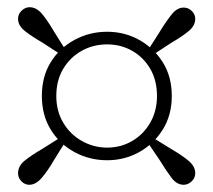

<svg xmlns="http://www.w3.org/2000/svg" viewBox="-20 -626 591 532"><path d="M399 -471 387 -482 422 -537Q441 -568 456 -586.5Q471 -605 489 -605Q502 -605 511.5 -595.5Q521 -586 521 -574Q521 -555 503 -540Q485 -525 454 -507ZM136 -360Q136 -318 155.5 -285.5Q175 -253 207.5 -235Q240 -217 277 -217Q315 -217 346.5 -235.5Q378 -254 396.5 -286.5Q415 -319 415 -360Q415 -403 396.5 -435Q378 -467 346.5 -485Q315 -503 277 -503Q238 -503 206 -485Q174 -467 155 -435Q136 -403 136 -360ZM96 -360Q96 -414 120.5 -453.5Q145 -493 186.5 -515.5Q228 -538 277 -538Q325 -538 365.5 -515.5Q406 -493 431 -453.5Q456 -414 456 -360Q456 -307 431 -267Q406 -227 365.5 -204.5Q325 -182 277 -182Q228 -182 186.5 -204.5Q145 -227 120.5 -267Q96 -307 96 -360ZM164 -484 153 -472 99 -507Q68 -525 49 -540Q30 -555 30 -574Q30 -587 40 -596.5Q50 -606 62 -606Q81 -606 96.5 -587.5Q112 -569 130 -538ZM152 -248 164 -238 130 -183Q112 -152 95.5 -133Q79 -114 61 -114Q49 -114 39.5 -123.5Q30 -133 30 -146Q30 -166 48.5 -181Q67 -196 98 -214ZM386 -236 398 -248 453 -214Q484 -196 502.5 -180.5Q521 -165 521 -146Q521 -133 511 -123.5Q501 -114 489 -114Q470 -114 455.5 -133Q441 -152 422 -183Z"/></svg>

Font: Noto Serif JP ExtraLight
Style: Regular
Weight: 400
Version: Version 2.003-H1;hotconv 1.1.1;makeotfexe 2.6.0